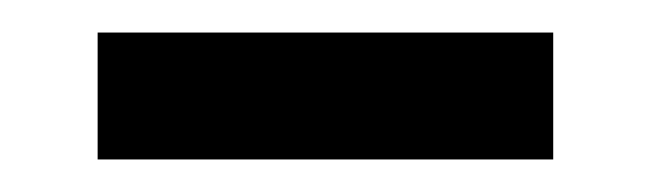

<svg xmlns="http://www.w3.org/2000/svg" viewBox="-20 -242 400 118"><path d="M40 -222H320V-144H40Z"/></svg>

Font: r_Genos
Style: Bold
Weight: 700
Designer: Robert E. Leuschke
Foundry: Robert E. Leuschke
Version: Version 2.000;June 29, 2024;FontCreator 14.0.0.2814 32-bit